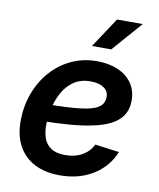

<svg xmlns="http://www.w3.org/2000/svg" viewBox="-86 -826 748 906"><g transform="rotate(10 288.5 -373.5)"><path d="M262.2 11.7Q191.4 11.7 140.4 -14.6Q89.4 -41 62.3 -91.3Q35.2 -141.6 36.1 -213.9Q37.1 -283.2 60.1 -344.2Q83 -405.3 124.3 -451.4Q165.5 -497.6 221.2 -523.4Q276.9 -549.3 342.8 -549.3Q398.9 -549.3 442.4 -531Q485.8 -512.7 510.5 -477.8Q535.2 -442.9 535.2 -394.5Q535.2 -344.2 507.3 -311.5Q479.5 -278.8 424.3 -260.3Q369.1 -241.7 286.9 -233.9Q204.6 -226.1 95.7 -226.1L109.9 -308.1Q201.7 -308.1 261.5 -312.3Q321.3 -316.4 355 -325.9Q388.7 -335.4 402.3 -351.3Q416 -367.2 416 -390.6Q416 -418.5 392.8 -434.3Q369.6 -450.2 329.6 -450.2Q280.3 -450.2 247.3 -426.5Q214.4 -402.8 194.8 -366Q175.3 -329.1 166.7 -287.8Q158.2 -246.6 158.2 -211.4Q157.7 -176.8 167.7 -148.4Q177.7 -120.1 202.6 -103.5Q227.5 -86.9 271 -86.9Q317.9 -86.9 352.3 -106.7Q386.7 -126.5 402.3 -160.2L518.1 -145Q490.2 -73.7 422.6 -31Q355 11.7 262.2 11.7ZM306.2 -615.7 400.9 -759.3H524.4L398.4 -615.7Z"/></g></svg>

Font: Inter 18pt SemiBold
Style: Italic
Weight: 600
Italic angle: -9.3988°
Designer: Rasmus Andersson
Foundry: rsms
Version: Version 4.001;git-66647c0bb